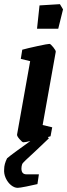

<svg xmlns="http://www.w3.org/2000/svg" viewBox="-44 -675 323 923"><path d="M259 -630 236 -537H134L146 -649L244 -655ZM224 -426 161 -74 207 -63 199 -20 186 -16 191 -10 131 47Q64 108 63 113Q59 124 59 135Q59 163 83 163H143L136 210Q116 215 83 221.5Q50 228 41 228Q25 228 9 215Q-7 202 -16.5 181Q-26 160 -24 138Q-24 114 -10 86Q12 67 102 3Q78 9 68 9Q63 9 50 -6Q37 -21 38 -28L101 -381L56 -392L63 -436Q88 -443 136.5 -453.5Q185 -464 194 -464Q199 -464 212 -448Q225 -432 224 -426Z"/></svg>

Font: Grenze SemiBold
Style: Italic
Weight: 600
Italic angle: -10°
Designer: Renata Polastri
Foundry: Omnibus-Type
Version: Version 1.002; ttfautohint (v1.8)